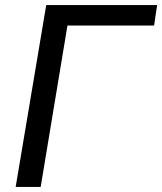

<svg xmlns="http://www.w3.org/2000/svg" viewBox="-20 -740 642 760"><path d="M163 -720H602L590 -639H247L141 0H42Z"/></svg>

Font: Nebula Sans Medium
Style: Regular
Weight: 500
Italic angle: -9°
Designer: Paul D. Hunt for Adobe (as Source Sans)
Foundry: Nebula Entertainment & Broadcasting LLC
Version: Version 1.010